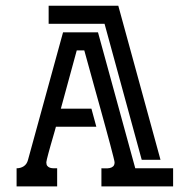

<svg xmlns="http://www.w3.org/2000/svg" viewBox="-20 -664 676 684"><path d="M196.8 -276.9H305.7L323.2 -212.4H179.2Q178.2 -208.5 175.3 -198.2Q172.4 -188 168.5 -174.6Q164.6 -161.1 160.4 -146.5Q156.2 -131.8 152.8 -119.1Q149.4 -106.4 147.2 -97.4Q145 -88.4 145 -85.9Q145 -77.1 148.7 -72.8Q152.3 -68.4 158.2 -66.4Q164.1 -64.5 170.9 -64.5Q177.7 -64.5 183.6 -64.5V0H39.1V-64.5Q53.7 -64.5 64.7 -71.8Q75.7 -79.1 79.6 -93.8L204.6 -548.8H329.1L461.9 -64.5H596.7V0H341.3V-64.5Q347.7 -64.5 355.7 -64.2Q363.8 -64 371.1 -65.4Q378.4 -66.9 383.3 -71.5Q388.2 -76.2 388.2 -85.9Q388.2 -88.4 384 -105.2Q379.9 -122.1 372.8 -148.4Q365.7 -174.8 356.7 -208Q347.7 -241.2 337.9 -276.4Q328.1 -311.5 318.6 -345.7Q309.1 -379.9 301.3 -408.4Q293.5 -437 287.8 -457.3Q282.2 -477.5 280.3 -484.4H253.4ZM401.4 -643.6 551.8 -94.7H484.9L352.5 -579.1H153.3V-643.6Z"/></svg>

Font: Isar CAT
Style: Regular
Weight: 400
Designer: Digitized by Peter Wiegel
Foundry: CAT-Fonts, Peter Wiegel
Version: Version 1.000; ttfautohint (v1.3)